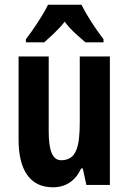

<svg xmlns="http://www.w3.org/2000/svg" viewBox="-20 -786 548 816"><path d="M326 -766H184C167 -728 120 -658 90 -619V-606H168C187 -624 226 -656 255 -694C282 -656 320 -627 343 -606H420V-619C382 -669 348 -722 326 -766ZM447 -546H319V-268C319 -163 305 -105 240 -105C203 -105 187 -146 187 -228V-546H59V-191C59 -65 107 10 204 10C260 10 300 -17 325 -70H332L347 0H447Z"/></svg>

Font: Noto Sans Gurmukhi UI ExtraCondensed
Style: Bold
Weight: 700
Width: 2
Designer: Jelle Bosma - Monotype Design Team
Foundry: Monotype Imaging Inc.
Version: Version 2.004